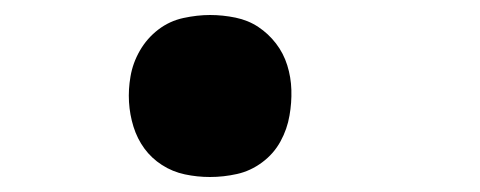

<svg xmlns="http://www.w3.org/2000/svg" viewBox="-20 -228 640 256"><path d="M260 8Q243 8 226.5 4.5Q210 1 196 -8Q182 -17 172.5 -30Q163 -43 158 -59Q153 -75 152 -92Q151 -109 154 -126Q157 -144 166.5 -160.5Q176 -177 191 -188.5Q206 -200 224.5 -204Q243 -208 260 -208Q277 -208 294 -204.5Q311 -201 324.5 -192Q338 -183 348 -170Q358 -157 363 -141Q368 -125 368.5 -108Q369 -91 366 -74Q363 -56 354 -39.5Q345 -23 329.5 -11.5Q314 0 296 4Q278 8 260 8Z"/></svg>

Font: Iosevka Curly HvExObl
Style: Regular
Weight: 900
Width: 7
Italic angle: -9°
Monospace: yes
Designer: Belleve Invis
Foundry: Belleve Invis
Version: Version 11.1.0; ttfautohint (v1.8.3)